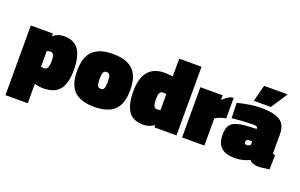

<svg xmlns="http://www.w3.org/2000/svg" viewBox="-103 -1171 2836 1813"><g transform="rotate(20 1314.5 -264.0)"><path d="M356 -518Q462 -518 508 -450Q554 -382 554 -247.5Q554 -113 503.5 -50Q453 13 334 13Q310 13 266 3L252 0V195H28V-505H249L251 -479Q300 -518 356 -518ZM284 -168Q328 -168 328 -256Q328 -303 318 -320Q308 -337 284 -337L252 -330V-171Q265 -168 284 -168Z M651.5 -455.5Q718 -518 852 -518Q986 -518 1052.5 -455.5Q1119 -393 1119 -252Q1119 -111 1052.5 -49Q986 13 852 13Q718 13 651.5 -49Q585 -111 585 -252Q585 -393 651.5 -455.5ZM820 -186Q829 -168 852 -168Q875 -168 884 -186Q893 -204 893 -252.5Q893 -301 884 -319Q875 -337 852 -337Q829 -337 820 -319Q811 -301 811 -252.5Q811 -204 820 -186Z M1676 -690V0H1455L1453 -22Q1398 13 1348 13Q1238 13 1194 -54.5Q1150 -122 1150 -252Q1150 -518 1371 -518L1452 -512V-690ZM1420 -337Q1393 -337 1384.5 -315Q1376 -293 1376 -252.5Q1376 -212 1385 -190Q1394 -168 1421 -168L1452 -171V-334Q1430 -337 1420 -337Z M1956 0H1732V-505H1956V-458Q2019 -518 2062 -518V-310Q2028 -310 1974 -283L1956 -274Z M2590 -342V-152Q2599 -145 2614 -141L2611 1Q2533 13 2504 13Q2475 13 2451 4.5Q2427 -4 2419 -13L2411 -22Q2349 13 2260.5 13Q2172 13 2127 -27.5Q2082 -68 2082 -158Q2082 -248 2133 -278.5Q2184 -309 2294 -313L2366 -316V-325Q2366 -344 2324 -344Q2233 -344 2142 -334L2109 -331L2104 -483Q2236 -518 2345 -518Q2459 -518 2522 -484Q2590 -448 2590 -342ZM2328 -141Q2347 -141 2366 -156V-193L2332 -191Q2306 -189 2306 -165Q2306 -141 2328 -141ZM2293 -723H2530L2421 -557H2250Z"/></g></svg>

Font: Titillium Web Black
Style: Regular
Weight: 900
Version: Version 1.002;PS 35.000;hotconv 1.0.70;makeotf.lib2.5.55311